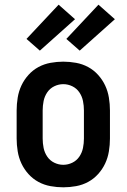

<svg xmlns="http://www.w3.org/2000/svg" viewBox="-20 -791 540 819"><path d="M250 8Q223 8 195.5 3Q168 -2 144 -15Q120 -28 101.5 -48.5Q83 -69 71.5 -93.5Q60 -118 55.5 -145.5Q51 -173 51 -200V-320Q51 -347 55.5 -374.5Q60 -402 71.5 -426.5Q83 -451 101.5 -471.5Q120 -492 144 -505Q168 -518 195.5 -523Q223 -528 250 -528Q277 -528 304.5 -523Q332 -518 356 -505Q380 -492 398.5 -471.5Q417 -451 428.5 -426.5Q440 -402 444.5 -374.5Q449 -347 449 -320V-200Q449 -173 444.5 -145.5Q440 -118 428.5 -93.5Q417 -69 398.5 -48.5Q380 -28 356 -15Q332 -2 304.5 3Q277 8 250 8ZM250 -88Q270 -88 288.5 -97Q307 -106 318.5 -123Q330 -140 334 -160Q338 -180 338 -200V-320Q338 -340 334 -360Q330 -380 318.5 -397Q307 -414 288.5 -423Q270 -432 250 -432Q230 -432 211.5 -423Q193 -414 181.5 -397Q170 -380 166 -360Q162 -340 162 -320V-200Q162 -180 166 -160Q170 -140 181.5 -123Q193 -106 211.5 -97Q230 -88 250 -88ZM320 -575 263 -625 400 -771 470 -709ZM150 -575 93 -625 230 -771 300 -709Z"/></svg>

Font: Iosevka Term Curly
Style: Bold
Weight: 700
Designer: Belleve Invis
Foundry: Belleve Invis
Version: Version 32.3.0